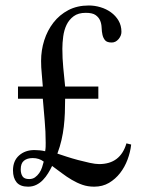

<svg xmlns="http://www.w3.org/2000/svg" viewBox="-20 -683 530 714"><path d="M467.8 -145.5Q464.8 -117.7 454.3 -89.6Q443.8 -61.5 426.5 -39.3Q409.2 -17.1 385.3 -2.9Q361.3 11.2 330.1 11.2Q306.6 11.2 286.4 4.2Q266.1 -2.9 247.1 -14.2Q228 -25.4 210 -39.1Q191.9 -52.7 173.8 -65.9Q167.5 -52.7 158.9 -38.8Q150.4 -24.9 139.6 -13.7Q128.9 -2.4 115 4.4Q101.1 11.2 84.5 11.2Q55.2 11.2 41.7 -5.1Q28.3 -21.5 28.3 -49.3Q28.3 -85 51 -105Q73.7 -125 107.9 -125Q117.2 -125 127.7 -124Q138.2 -123 147.9 -120.6Q149.4 -128.9 149.7 -136.5Q149.9 -144 149.9 -152.3Q149.9 -193.4 146.2 -234.1Q142.6 -274.9 139.2 -315.9H46.9V-361.3H139.2Q137.7 -384.8 135.3 -408.4Q132.8 -432.1 132.8 -456.5Q132.8 -496.1 144.5 -533Q156.2 -569.8 178.7 -598.9Q201.2 -627.9 234.1 -645.3Q267.1 -662.6 310.5 -662.6Q332 -662.6 353.5 -656.2Q375 -649.9 392.6 -637.2Q410.2 -624.5 420.9 -606.2Q431.6 -587.9 431.6 -564.5Q431.6 -550.3 420.9 -537.6Q410.2 -524.9 395.5 -524.9Q377.9 -524.9 370.8 -533.2Q363.8 -541.5 361.1 -553.5Q358.4 -565.4 357.9 -580.1Q357.4 -594.7 352.3 -606.7Q347.2 -618.7 335.4 -627Q323.7 -635.3 298.8 -635.3Q271 -635.3 253.9 -622.6Q236.8 -609.9 227.5 -590.6Q218.3 -571.3 215.1 -547.4Q211.9 -523.4 211.9 -502Q211.9 -466.3 215.3 -430.9Q218.8 -395.5 222.2 -361.3H345.7V-315.9H222.2Q222.2 -288.6 221.2 -262.9Q220.2 -237.3 217.3 -212.2Q214.4 -187 208.7 -162.4Q203.1 -137.7 193.4 -111.8Q206.5 -107.4 227.3 -100.6Q248 -93.8 270.3 -87.9Q292.5 -82 313.7 -77.4Q335 -72.8 348.6 -72.8Q427.7 -72.8 450.2 -149.9ZM142.6 -82Q125.5 -95.2 101.6 -95.2Q81.1 -95.2 69.1 -85.4Q57.1 -75.7 57.1 -53.2Q57.1 -37.6 63.7 -27.3Q70.3 -17.1 88.4 -17.1Q101.1 -17.1 110.1 -23.4Q119.1 -29.8 126 -39.6Q132.8 -49.3 136.5 -61Q140.1 -72.8 142.6 -82Z"/></svg>

Font: Kitab
Style: Regular
Weight: 400
Designer: SIL International
Foundry: Khaled Hosny
Version: Version 1.000